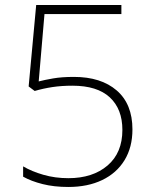

<svg xmlns="http://www.w3.org/2000/svg" viewBox="-20 -734 610 764"><path d="M274 -428Q382 -428 444.5 -374Q507 -320 507 -219Q507 -148 475.5 -96.5Q444 -45 386.5 -17.5Q329 10 252 10Q195 10 149.5 -1.5Q104 -13 72 -31V-72Q106 -52 152.5 -38.5Q199 -25 252 -25Q349 -25 408 -75.5Q467 -126 467 -217Q467 -300 417 -346.5Q367 -393 268 -393Q225 -393 188.5 -387.5Q152 -382 118 -372L94 -390L124 -714H463V-678H157L134 -410Q157 -416 191.5 -422Q226 -428 274 -428Z"/></svg>

Font: Noto Sans ExtraLight
Style: Regular
Weight: 200
Designer: Monotype Design Team
Foundry: Monotype Imaging Inc.
Version: Version 2.007